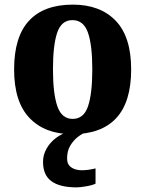

<svg xmlns="http://www.w3.org/2000/svg" viewBox="-20 -570 628 830"><path d="M292 10Q175 10 108 -59.5Q41 -129 41 -270Q41 -411 105.5 -480.5Q170 -550 295 -550Q413 -550 480 -480.5Q547 -411 547 -270Q547 -129 482.5 -59.5Q418 10 292 10ZM294 -56Q342 -56 360.5 -110.5Q379 -165 379 -270Q379 -376 360 -429.5Q341 -483 293 -483Q246 -483 227.5 -429.5Q209 -376 209 -270Q209 -165 228 -110.5Q247 -56 294 -56ZM311 240Q239 240 202.5 213.5Q166 187 166 130Q166 99 181.5 72Q197 45 222.5 26Q248 7 276 0H357Q337 6 317 21.5Q297 37 283.5 60Q270 83 270 115Q270 141 288 153.5Q306 166 334 166Q347 166 362 164Q377 162 393 158V224Q379 231 352 235.5Q325 240 311 240Z"/></svg>

Font: Noto Serif SemiCondensed ExtraBold
Style: Regular
Weight: 800
Width: 4
Designer: Monotype Design Team
Foundry: Monotype Imaging Inc.
Version: Version 2.015